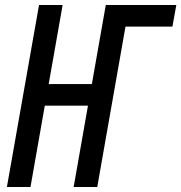

<svg xmlns="http://www.w3.org/2000/svg" viewBox="-20 -745 722 765"><path d="M135.5 -725H229.5L174 -410H346L401.5 -725H682.5L667 -639H480L367.5 0H273.5L330.5 -324H158.5L101.5 0H7.5Z"/></svg>

Font: JuliaMono
Style: Italic
Weight: 400
Italic angle: -9°
Monospace: yes
Designer: cormullion
Foundry: corm
Version: Version 0.057; ttfautohint (v1.8.4)